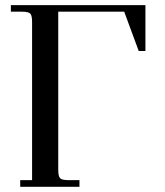

<svg xmlns="http://www.w3.org/2000/svg" viewBox="-20 -722 637 742"><path d="M22 -676.8V-702.1H542V-524.9H516.1L460 -676.8H205.1V-65.9Q205.1 -41 212.2 -33.4Q219.2 -25.9 244.1 -25.9H287.1V0H58.1V-25.9H104V-637.2Q104 -662.1 96.9 -669.4Q89.8 -676.8 64.9 -676.8Z"/></svg>

Font: Dihjauti S
Style: Bold
Weight: 700
Designer: T. Christopher White
Version: Version 3.0.0